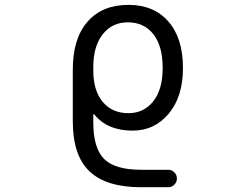

<svg xmlns="http://www.w3.org/2000/svg" viewBox="-20 -578 1040 805"><path d="M747.1 -293Q747.1 -172.9 687.5 -101.6Q627.9 -30.3 536.1 -30.3Q429.7 -30.3 375 -98.6Q374 -99.6 372.6 -99.1Q371.1 -98.6 371.1 -97.7V-66.4Q371.1 43.9 417 88.9Q462.9 133.8 571.3 133.8H685.5Q700.2 133.8 710.9 144.5Q721.7 155.3 721.7 170.4Q721.7 185.5 710.9 196.3Q700.2 207 685.5 207H571.3Q425.8 207 355.5 140.6Q285.2 74.2 285.2 -69.3V-286.1Q285.2 -416 346.7 -486.8Q408.2 -557.6 518.6 -557.6Q625 -557.6 686 -487.8Q747.1 -418 747.1 -293ZM662.1 -293Q662.1 -384.8 623 -434.6Q584 -484.4 515.6 -484.4Q450.2 -484.4 410.6 -434.1Q371.1 -383.8 371.1 -296.9V-283.2Q371.1 -198.2 410.6 -150.9Q450.2 -103.5 518.6 -103.5Q583 -103.5 622.6 -153.3Q662.1 -203.1 662.1 -293Z"/></svg>

Font: Rounded Mgen+ 1mn regular
Style: Regular
Weight: 400
Designer: [Source Han Sans]
Ryoko NISHIZUKA  (kana & ideographs); Paul D. Hunt (Latin, Greek & Cyrillic); Wenlong ZHANG  (bopomofo
Version: Version 1.059.20150602